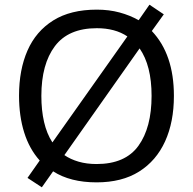

<svg xmlns="http://www.w3.org/2000/svg" viewBox="-20 -766 821 817"><path d="M720 -358Q720 -247 682.5 -164.5Q645 -82 572 -36Q499 10 391 10Q279 10 206 -37L158 31L97 -9L149 -83Q105 -132 83 -202Q61 -272 61 -359Q61 -469 97 -551Q133 -633 206.5 -679Q280 -725 392 -725Q444 -725 488.5 -713Q533 -701 570 -680L616 -746L677 -705L626 -634Q720 -535 720 -358ZM156 -358Q156 -297 167.5 -247Q179 -197 203 -160L522 -611Q470 -646 392 -646Q271 -646 213.5 -569.5Q156 -493 156 -358ZM625 -358Q625 -487 574 -560L254 -106Q280 -88 314.5 -78Q349 -68 391 -68Q513 -68 569 -145.5Q625 -223 625 -358Z"/></svg>

Font: Noto IKEA Simplified Chinese
Style: Regular
Weight: 400
Designer: Monotype Design Team
Foundry: Monotype Imaging Inc.
Version: Version 1.100